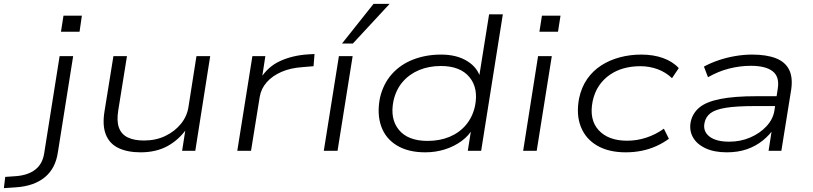

<svg xmlns="http://www.w3.org/2000/svg" viewBox="-164 -779 4202 992"><path d="M151 -615 164 -698H259L247 -615ZM-144 193 -137 135 -80 131Q-19 126 18 97.5Q55 69 64 15L144 -489H214L135 8Q129 49 112.5 81Q96 113 68.5 136Q41 159 3 172.5Q-35 186 -84 189Z M562 8Q495 8 448.5 -14Q402 -36 383 -83.5Q364 -131 376 -204L422 -489H492L447 -209Q438 -154 450.5 -119.5Q463 -85 496 -69Q529 -53 580 -53Q641 -53 690 -76.5Q739 -100 771 -139.5Q803 -179 810 -228L851 -489H922L845 0H777L795 -116H802Q761 -57 702 -24.5Q643 8 562 8Z M1062 0 1140 -489H1207L1189 -372H1181Q1220 -435 1284 -464Q1348 -493 1427 -498L1461 -500L1456 -437L1397 -432Q1337 -428 1290 -407.5Q1243 -387 1214 -354Q1185 -321 1178 -279L1133 0Z M1509 0 1587 -489H1658L1580 0ZM1603 -554 1766 -759H1849L1659 -554Z M2033 8Q1945 8 1886.5 -27.5Q1828 -63 1805.5 -126.5Q1783 -190 1799 -273Q1816 -346 1860.5 -396Q1905 -446 1971 -471.5Q2037 -497 2115 -497Q2196 -497 2250.5 -463Q2305 -429 2319 -373H2310L2363 -705H2434L2322 0H2253L2272 -120H2282Q2260 -79 2221 -50.5Q2182 -22 2134 -7Q2086 8 2033 8ZM2045 -51Q2108 -51 2158.5 -72Q2209 -93 2243 -133Q2277 -173 2290 -230Q2309 -323 2261.5 -380.5Q2214 -438 2114 -438Q2052 -438 2001.5 -417Q1951 -396 1916.5 -356Q1882 -316 1869 -258Q1850 -165 1897 -108Q1944 -51 2045 -51Z M2623 -615 2636 -698H2732L2719 -615ZM2539 0 2616 -489H2687L2609 0Z M3069 8Q2981 8 2921.5 -26.5Q2862 -61 2837 -124Q2812 -187 2828 -271Q2840 -328 2869.5 -370.5Q2899 -413 2942.5 -441Q2986 -469 3039 -483Q3092 -497 3149 -497Q3212 -497 3262 -479Q3312 -461 3343 -427L3308 -375Q3276 -406 3233.5 -421.5Q3191 -437 3145 -437Q3099 -437 3059 -426Q3019 -415 2986 -392Q2953 -369 2930.5 -335.5Q2908 -302 2898 -256Q2879 -161 2929 -106.5Q2979 -52 3076 -52Q3127 -52 3175.5 -68Q3224 -84 3266 -114L3292 -62Q3262 -40 3226.5 -24Q3191 -8 3151.5 0Q3112 8 3069 8Z M3591 8Q3525 8 3480 -13.5Q3435 -35 3415.5 -71Q3396 -107 3405 -151Q3415 -195 3450 -224Q3485 -253 3557 -267.5Q3629 -282 3748 -282H3865L3857 -231H3737Q3640 -231 3585.5 -222Q3531 -213 3506.5 -194Q3482 -175 3476 -144Q3467 -101 3501 -74Q3535 -47 3604 -47Q3662 -47 3712 -68.5Q3762 -90 3796 -126.5Q3830 -163 3837 -207L3854 -318Q3865 -381 3829 -410Q3793 -439 3715 -439Q3659 -439 3602.5 -424.5Q3546 -410 3494 -380L3473 -435Q3508 -454 3549.5 -468Q3591 -482 3635.5 -489.5Q3680 -497 3722 -497Q3795 -497 3843.5 -478.5Q3892 -460 3912.5 -420Q3933 -380 3924 -317L3873 0H3807L3825 -116L3836 -117Q3813 -82 3777 -53Q3741 -24 3695 -8Q3649 8 3591 8Z"/></svg>

Font: Nunito Sans 10pt Expanded Light
Style: Italic
Weight: 300
Width: 7
Italic angle: -9°
Designer: Vernon Adams
Foundry: Vernon Adams
Version: Version 3.101;gftools[0.9.27]